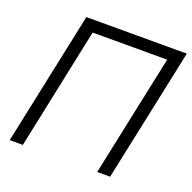

<svg xmlns="http://www.w3.org/2000/svg" viewBox="-126 -836 961 961"><g transform="rotate(20 355.0 -355.0)"><path d="M24 0 174 -710H709L559 0H490L627 -648H230L94 0Z"/></g></svg>

Font: Raleway
Style: Italic
Weight: 400
Italic angle: -12°
Designer: Matt McInerney, Pablo Impallari, Rodrigo Fuenzalida
Foundry: Matt McInerney, Pablo Impallari, Rodrigo Fuenzalida
Version: Version 4.026